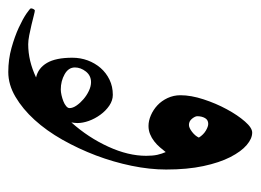

<svg xmlns="http://www.w3.org/2000/svg" viewBox="-149 -221 614 452"><g transform="rotate(90 158.0 5.0)"><path d="M221.7 129.9Q221.7 132.8 221.2 137Q220.7 141.1 220.2 144Q255.9 104 277.3 57.1Q298.8 10.3 298.8 -32.2Q298.8 -47.9 296.4 -58.6Q293.9 -69.3 290 -78.1Q285.2 -71.8 278.8 -64.5Q272.5 -57.1 264.6 -51Q256.8 -44.9 247.8 -41.3Q238.8 -37.6 228.5 -37.6Q216.3 -37.6 203.4 -43.2Q190.4 -48.8 179.9 -58.6Q169.4 -68.4 162.8 -82.5Q156.2 -96.7 156.2 -112.8Q156.2 -137.7 165.8 -167Q175.3 -196.3 189.2 -221.9Q203.1 -247.6 218 -264.6Q232.9 -281.7 244.1 -281.7Q258.3 -281.7 273.4 -268.8Q288.6 -255.9 301.8 -230.2Q314.9 -204.6 323 -166.7Q331.1 -128.9 331.1 -79.1Q331.1 -40.5 322.3 2.2Q313.5 44.9 297.9 86.2Q282.2 127.4 261 165Q239.7 202.6 214.1 230.7Q188.5 258.8 159.9 275.6Q131.3 292.5 101.6 292.5Q71.8 292.5 44.7 284.9Q17.6 277.3 -2.9 267.8Q-23.4 258.3 -35.9 249.8Q-48.3 241.2 -48.3 239.3Q-48.3 236.3 -46.6 233.2Q-44.9 230 -43 230Q-41 230 -31.5 232.4Q-22 234.9 -9.8 237.8Q2.4 240.7 15.1 243.2Q27.8 245.6 36.1 245.6Q55.7 245.6 75.2 241Q94.7 236.3 114.3 227.1Q92.3 222.2 80.1 201.4Q67.9 180.7 67.9 141.6Q67.9 122.6 74.2 105.5Q80.6 88.4 92 75.2Q103.5 62 119.6 54.2Q135.7 46.4 155.3 46.4Q168.5 46.4 180.7 54.7Q192.9 63 202.1 75.7Q211.4 88.4 216.6 102.8Q221.7 117.2 221.7 129.9ZM186.5 148.4Q186.5 140.6 180.4 131.8Q174.3 123 165.5 115.5Q156.7 107.9 146 102.8Q135.3 97.7 125.5 97.7Q109.9 97.7 100.3 109.9Q90.8 122.1 90.8 135.7Q90.8 150.9 106.9 159.9Q123 168.9 142.6 168.9Q148.4 168.9 156 167.2Q163.6 165.5 170.4 162.8Q177.2 160.2 181.9 156.2Q186.5 152.3 186.5 148.4ZM255.9 -156.2Q249 -167 239.5 -172.6Q230 -178.2 223.6 -178.2Q214.4 -178.2 210 -170.7Q205.6 -163.1 205.6 -152.3Q205.6 -147.5 211.4 -140.1Q217.3 -132.8 226.1 -132.8Q232.9 -132.8 242.4 -140.1Q252 -147.5 255.9 -156.2Z"/></g></svg>

Font: Kitab
Style: Regular
Weight: 400
Designer: SIL International
Foundry: Khaled Hosny
Version: Version 1.000